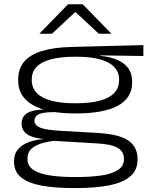

<svg xmlns="http://www.w3.org/2000/svg" viewBox="-20 -714 727 924"><path d="M343.5 -168Q207.5 -168 137.5 -208.8Q67.5 -249.5 67.5 -326V-331.5Q67.5 -383 95.8 -416.8Q124 -450.5 180.8 -468.2Q237.5 -486 322 -488L670 -497V-444.5L462 -447.5L463 -445.5Q518.5 -439.5 552 -422.5Q585.5 -405.5 600.8 -380Q616 -354.5 616 -322.5V-317.5Q616 -243 547.8 -205.5Q479.5 -168 343.5 -168ZM338.5 138H347.5Q415.5 138 467 130.5Q518.5 123 547.5 104.2Q576.5 85.5 576.5 52.5V50.5Q576.5 15 545.8 -2.8Q515 -20.5 444.5 -24L232.5 -36.5L262.5 -38.5Q220 -35 186 -25.8Q152 -16.5 132 1.2Q112 19 112 49V50Q112 84.5 140.5 103.5Q169 122.5 219.8 130.2Q270.5 138 338.5 138ZM334 191Q247.5 191 183 179.8Q118.5 168.5 83 140.8Q47.5 113 47.5 64V62.5Q47.5 26 67.5 3.5Q87.5 -19 120.8 -30.8Q154 -42.5 193.5 -45H191Q135.5 -50 109.8 -68.5Q84 -87 84 -118.5V-119Q84 -139 93.8 -153.8Q103.5 -168.5 126.2 -177Q149 -185.5 188 -186.5V-199.5L284 -174L241 -174.5Q185.5 -174 165.8 -163.8Q146 -153.5 146 -133.5Q146 -110.5 174.5 -99.2Q203 -88 278 -84L452.5 -74Q551 -68.5 596.5 -38.2Q642 -8 642 52V53.5Q642 106.5 604.8 136.5Q567.5 166.5 501.2 178.8Q435 191 347 191ZM342.5 -217Q414.5 -217 461 -229.8Q507.5 -242.5 530.2 -267Q553 -291.5 553 -326.5V-332.5Q553 -366.5 530.5 -390.8Q508 -415 462.5 -428Q417 -441 347.5 -441H342.5Q271.5 -441 225 -428.5Q178.5 -416 155.8 -392Q133 -368 133 -333V-327Q133 -292 155.8 -267.5Q178.5 -243 225 -230Q271.5 -217 342.5 -217ZM307.5 -693.5H378L514.5 -553.5V-551.5H455.5L344.5 -655H341L230 -551.5H171V-553.5Z"/></svg>

Font: Anek Latin Expanded Light
Style: Regular
Weight: 300
Width: 7
Designer: Yesha Goshar
Foundry: Ek Type
Version: Version 1.003